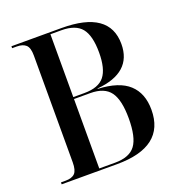

<svg xmlns="http://www.w3.org/2000/svg" viewBox="-129 -823 873 933"><g transform="rotate(-20 307.5 -357.0)"><path d="M32 0V-10H56Q89 -10 104 -25.5Q119 -41 119 -82V-635Q119 -675 103 -689.5Q87 -704 56 -704H32V-714H291Q538 -714 538 -542Q538 -394 355 -378V-376Q464 -371 515 -324Q566 -277 566 -192Q566 0 318 0ZM287 -379Q361 -379 391.5 -417.5Q422 -456 422 -540Q422 -627 391 -665.5Q360 -704 286 -704H230V-379ZM312 -10Q387 -10 417.5 -51.5Q448 -93 448 -190Q448 -285 417.5 -327Q387 -369 314 -369H230V-10Z"/></g></svg>

Font: Noto Serif Display SemiCondensed Medium
Style: Regular
Weight: 500
Width: 4
Designer: Monotype Design Team
Foundry: Monotype Imaging Inc.
Version: Version 2.009